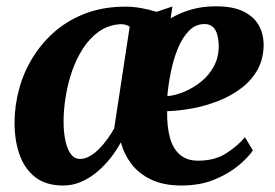

<svg xmlns="http://www.w3.org/2000/svg" viewBox="-20 -576 868 607"><path d="M525 -555.5 519.5 -518Q551 -536.5 586 -546.2Q621 -556 659.5 -556Q714 -556.5 747.5 -540.8Q781 -525 796.8 -498.2Q812.5 -471.5 813.5 -438.5Q814 -392 795 -357.2Q776 -322.5 743.2 -297.5Q710.5 -272.5 670 -256.8Q629.5 -241 587.5 -233.2Q545.5 -225.5 508.5 -224.5Q507.5 -176 517.2 -140.8Q527 -105.5 549 -86.8Q571 -68 606 -68Q659 -68 695 -91.2Q731 -114.5 754.5 -142L779.5 -100.5Q766 -80 735.5 -54Q705 -28 659.2 -8.8Q613.5 10.5 553.5 10.5Q498 10.5 459 -7.8Q420 -26 396.2 -56.8Q372.5 -87.5 362 -126Q349 -101.5 330 -77.2Q311 -53 287.8 -33.2Q264.5 -13.5 237.2 -1.5Q210 10.5 180 10.5Q125 10.5 91.2 -16Q57.5 -42.5 41.8 -87.2Q26 -132 26 -187.5Q26 -242.5 40.8 -296Q55.5 -349.5 84.8 -396.2Q114 -443 156.2 -478.8Q198.5 -514.5 253.8 -534.8Q309 -555 376.5 -555Q402 -555 427.5 -550.2Q453 -545.5 475 -538.5ZM341 -170 390 -491.5Q385 -495 377.5 -497.5Q370 -500 360 -499.5Q322.5 -497 293.5 -476.8Q264.5 -456.5 243.2 -424Q222 -391.5 208.2 -352.2Q194.5 -313 187.8 -271.2Q181 -229.5 181 -191Q181 -157.5 186.8 -131Q192.5 -104.5 204 -89Q215.5 -73.5 232.5 -73.5Q248 -73.5 263.2 -82Q278.5 -90.5 292.8 -104.8Q307 -119 319.2 -136Q331.5 -153 341 -170ZM626.5 -500Q598 -500 577 -478.2Q556 -456.5 542 -422Q528 -387.5 520 -347.8Q512 -308 509 -272Q533.5 -274 562 -285.8Q590.5 -297.5 615.8 -317.8Q641 -338 656.5 -367Q672 -396 671.5 -433Q670.5 -467 659.2 -483.5Q648 -500 626.5 -500Z"/></svg>

Font: Merriweather 48pt ExtraBold
Style: Italic
Weight: 800
Italic angle: -7.8°
Version: Version 2.101